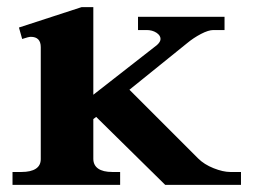

<svg xmlns="http://www.w3.org/2000/svg" viewBox="-20 -517 711 537"><path d="M654 -36V0H442L249 -190L241 -184V-73Q241 -55 254.5 -45.5Q268 -36 294 -36H316V0H15V-36H40Q66 -36 80 -45Q94 -54 94 -72V-385Q94 -414 66 -414Q60 -414 42 -408L33 -440L208 -497H241V-252L419 -391Q429 -400 429 -408Q429 -418 417.5 -425.5Q406 -433 390 -433H366V-470H608V-433H577Q563 -433 542 -422Q521 -411 503 -396L342 -266L534 -74Q551 -57 577.5 -46.5Q604 -36 624 -36Z"/></svg>

Font: Taviraj DemiBold
Style: Regular
Weight: 600
Designer: Katatrad Team
Foundry: CadsonDemak
Version: Version 1.030